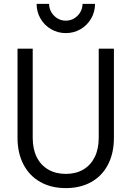

<svg xmlns="http://www.w3.org/2000/svg" viewBox="-20 -950 675 986"><path d="M70 -242V-700H148V-242Q148 -185 168.5 -143.5Q189 -102 227.5 -79.5Q266 -57 318 -57Q370 -57 408 -79.5Q446 -102 466.5 -143.5Q487 -185 487 -242V-700H565V-242Q565 -164 535 -105.5Q505 -47 449 -15.5Q393 16 318 16Q243 16 187 -15.5Q131 -47 100.5 -105.5Q70 -164 70 -242ZM168 -930H232Q233 -894 258 -869Q283 -844 318 -844Q353 -844 378 -869Q403 -894 404 -930H468Q468 -889 448 -854.5Q428 -820 393.5 -800Q359 -780 318 -780Q277 -780 242.5 -800Q208 -820 188 -854.5Q168 -889 168 -930Z"/></svg>

Font: Uncut Sans Variable
Style: Regular
Weight: 400
Designer: Kasper Nordkvist
Foundry: UNCUT.wtf
Version: Version 1.304;Glyphs 3.2 (3246)